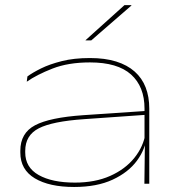

<svg xmlns="http://www.w3.org/2000/svg" viewBox="-20 -714 689 746"><path d="M541 0 543 -159.5 541.5 -166.5V-286.5V-292Q541.5 -377.5 489.2 -424.5Q437 -471.5 329.5 -471.5Q245 -471.5 183.8 -447.5Q122.5 -423.5 84 -396.5L86.5 -417Q106 -431.5 139.2 -448Q172.5 -464.5 220 -476.5Q267.5 -488.5 329.5 -488.5Q388 -488.5 431.2 -475Q474.5 -461.5 503.2 -436Q532 -410.5 546 -374.2Q560 -338 560 -292V0ZM268 12.5Q171.5 12.5 115.2 -21.2Q59 -55 59 -121V-128.5Q59 -197 116 -227.2Q173 -257.5 304 -266.5L548.5 -283V-268L306.5 -251Q183.5 -242.5 130.8 -215.5Q78 -188.5 78 -127.5V-122Q78 -63.5 130.2 -34Q182.5 -4.5 271 -4.5Q349.5 -4.5 408 -30.5Q466.5 -56.5 502 -100.5Q537.5 -144.5 546 -198.5L555 -184H549.5Q545.5 -135 512.2 -89.8Q479 -44.5 417.8 -16Q356.5 12.5 268 12.5ZM463.5 -694H490.5V-692.5L334.5 -557H312.5V-558Z"/></svg>

Font: Anek Latin Expanded Thin
Style: Regular
Weight: 250
Width: 7
Designer: Yesha Goshar
Foundry: Ek Type
Version: Version 1.003